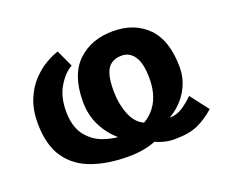

<svg xmlns="http://www.w3.org/2000/svg" viewBox="-87 -611 909 762"><g transform="rotate(-20 367.5 -229.5)"><path d="M445 -10 481 -89Q498 -82 513 -78Q528 -74 542 -74Q574 -74 599 -90.5Q624 -107 646 -129L705 -52Q670 -21 632.5 -4Q595 13 533 13Q510 13 487.5 7Q465 1 445 -10ZM216 -473 249 -402Q215 -382 190.5 -340Q166 -298 166 -239Q166 -175 193.5 -138Q221 -101 264 -85.5Q307 -70 355 -70Q432 -70 477 -118Q522 -166 522 -247Q522 -312 502 -341.5Q482 -371 449 -371Q423 -371 405.5 -359.5Q388 -348 379.5 -322Q371 -296 371 -252Q371 -196 389 -150.5Q407 -105 443 -90L419 -15Q368 -36 328 -69.5Q288 -103 265 -149Q242 -195 242 -251Q242 -364 299.5 -419Q357 -474 449 -474Q540 -474 595 -418Q650 -362 650 -247Q650 -206 632 -168Q614 -130 581.5 -101Q549 -72 505 -57V-31Q471 -9 431 3Q391 15 338 15Q253 15 187 -8Q121 -31 83 -84.5Q45 -138 44 -231Q44 -289 61.5 -331.5Q79 -374 106.5 -403Q134 -432 163.5 -449Q193 -466 216 -473Z"/></g></svg>

Font: Podkova ExtraBold
Style: Regular
Weight: 800
Designer: Ilya Yudin
Foundry: Cyreal (www.cyreal.org)
Version: Version 2.103